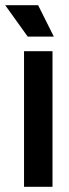

<svg xmlns="http://www.w3.org/2000/svg" viewBox="-39 -715 265 735"><path d="M53 0V-519H162V0ZM67 -575 -19 -695H107L167 -575Z"/></svg>

Font: Bricolage Grotesque 96pt Medium
Style: Regular
Weight: 500
Designer: Mathieu Triay
Foundry: Atelier Triay
Version: Version 1.001; ttfautohint (v1.8.4.7-5d5b);gftools[0.9.33.de